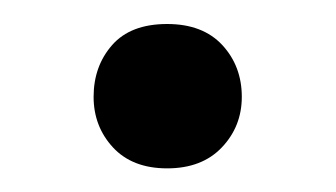

<svg xmlns="http://www.w3.org/2000/svg" viewBox="-20 -316 280 160"><path d="M119.3 -175.7Q148.3 -175.7 164.9 -193.2Q181.5 -210.7 181.5 -235.3Q181.5 -260.8 165.3 -278.4Q149 -296 119.3 -296Q88.8 -296 73.4 -278.4Q58 -260.8 58 -235.3Q58 -210.7 74.1 -193.2Q90.3 -175.7 119.3 -175.7Z"/></svg>

Font: Tilda Sans VF
Style: Regular
Weight: 400
Designer: ParaType Ltd
Foundry: ParaType Ltd
Version: Version 1.010